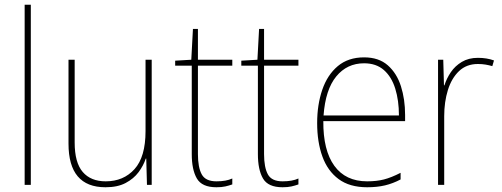

<svg xmlns="http://www.w3.org/2000/svg" viewBox="-20 -873 2118 810"><path d="M110 -93H84V-853H110Z M620 -621V-93H600L597 -204H595Q585 -174 564.5 -146.5Q544 -119 510 -101Q476 -83 425 -83Q269 -83 269 -267V-621H295V-272Q295 -187 329 -147.5Q363 -108 426 -108Q501 -108 547.5 -159.5Q594 -211 594 -320V-621Z M893 -108Q914 -108 930.5 -111Q947 -114 960 -120V-95Q946 -90 930.5 -86.5Q915 -83 893 -83Q832 -83 810.5 -120Q789 -157 789 -223V-596H719V-617L787 -621L794 -751H815V-621H960V-596H815V-223Q815 -167 831 -137.5Q847 -108 893 -108Z M1172 -108Q1193 -108 1209.5 -111Q1226 -114 1239 -120V-95Q1225 -90 1209.5 -86.5Q1194 -83 1172 -83Q1111 -83 1089.5 -120Q1068 -157 1068 -223V-596H998V-617L1066 -621L1073 -751H1094V-621H1239V-596H1094V-223Q1094 -167 1110 -137.5Q1126 -108 1172 -108Z M1516 -631Q1578 -631 1616 -597.5Q1654 -564 1671.5 -509Q1689 -454 1689 -388V-362H1344Q1343 -239 1390.5 -173.5Q1438 -108 1529 -108Q1569 -108 1600 -116Q1631 -124 1670 -144V-116Q1638 -99 1604.5 -91Q1571 -83 1529 -83Q1455 -83 1408.5 -117.5Q1362 -152 1340 -213Q1318 -274 1318 -354Q1318 -431 1339.5 -494Q1361 -557 1405 -594Q1449 -631 1516 -631ZM1516 -606Q1444 -606 1398.5 -550.5Q1353 -495 1345 -386H1663Q1663 -449 1647.5 -499Q1632 -549 1599.5 -577.5Q1567 -606 1516 -606Z M1996 -629Q2034 -629 2064 -618L2057 -594Q2043 -598 2028.5 -600.5Q2014 -603 1996 -603Q1948 -603 1916.5 -573Q1885 -543 1869.5 -493Q1854 -443 1854 -383V-93H1828V-621H1850L1853 -513H1855Q1864 -542 1882 -568.5Q1900 -595 1928.5 -612Q1957 -629 1996 -629Z"/></svg>

Font: Noto Sans Kannada UI SemiCondensed Thin
Style: Regular
Weight: 100
Width: 4
Designer: Jelle Bosma - Monotype Design Team
Foundry: Monotype Imaging Inc.
Version: Version 2.005; ttfautohint (v1.8.4.7-5d5b)